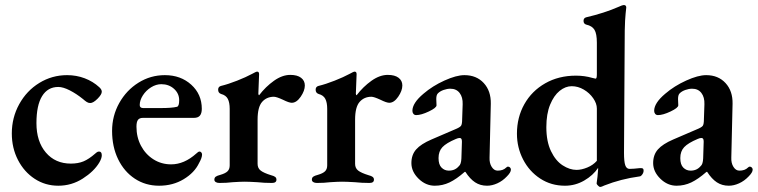

<svg xmlns="http://www.w3.org/2000/svg" viewBox="-20 -725 3015 764"><path d="M27 -194Q27 -257 56.5 -310.5Q86 -364 136.5 -395Q187 -426 247 -426Q284 -426 317 -413.5Q350 -401 375 -378Q385 -369 385 -360Q385 -349 368 -332Q351 -315 339 -315Q332 -315 325.5 -319Q319 -323 310 -331Q284 -352 257.5 -365.5Q231 -379 212 -379Q170 -379 147.5 -342.5Q125 -306 125 -235Q125 -162 162.5 -118Q200 -74 262 -74Q291 -74 312.5 -83Q334 -92 359 -114Q360 -115 364.5 -118.5Q369 -122 374 -122Q385 -122 385 -107Q385 -95 375 -78Q354 -43 309.5 -14.5Q265 14 212 14Q160 14 118 -13.5Q76 -41 51.5 -88.5Q27 -136 27 -194Z M426 -204Q426 -264 454.5 -315Q483 -366 531 -396Q579 -426 636 -426Q699 -426 741 -388Q783 -350 783 -292Q783 -274 775.5 -265Q768 -256 752 -256H549Q535 -256 529 -248Q523 -240 523 -221Q523 -179 541 -145Q559 -111 590.5 -91Q622 -71 661 -71Q713 -71 761 -114Q769 -122 774 -122Q778 -122 781 -118.5Q784 -115 784 -110Q784 -97 772 -76Q754 -38 711 -12Q668 14 613 14Q559 14 516.5 -14Q474 -42 450 -91.5Q426 -141 426 -204ZM620 -295Q664 -295 684 -300Q693 -302 693 -326Q693 -353 672.5 -371.5Q652 -390 622 -390Q601 -390 581 -377.5Q561 -365 548.5 -345.5Q536 -326 536 -307Q536 -295 550 -295Z M833 -10Q833 -18 838.5 -22Q844 -26 856 -29Q877 -35 885.5 -43.5Q894 -52 894 -67V-292Q894 -317 886.5 -331.5Q879 -346 860 -351Q848 -355 848 -368Q848 -380 859 -383Q888 -390 923.5 -404Q959 -418 983 -431Q999 -440 1003 -440Q1011 -440 1011 -430L1008 -352Q1008 -350 1009 -348Q1010 -346 1011 -346Q1037 -380 1070 -403.5Q1103 -427 1135 -427Q1163 -427 1178 -415.5Q1193 -404 1193 -385Q1193 -364 1176.5 -340Q1160 -316 1141 -316Q1130 -316 1106 -328Q1080 -340 1070 -340Q1041 -340 1023 -319.5Q1005 -299 1005 -249V-73Q1005 -56 1017 -46.5Q1029 -37 1058 -28Q1070 -25 1075 -21Q1080 -17 1080 -10Q1080 3 1062 3Q1031 3 1004 0Q970 -2 953 -2Q938 -2 906 0Q882 3 853 3Q844 3 838.5 -0.5Q833 -4 833 -10Z M1221 -10Q1221 -18 1226.5 -22Q1232 -26 1244 -29Q1265 -35 1273.5 -43.5Q1282 -52 1282 -67V-292Q1282 -317 1274.5 -331.5Q1267 -346 1248 -351Q1236 -355 1236 -368Q1236 -380 1247 -383Q1276 -390 1311.5 -404Q1347 -418 1371 -431Q1387 -440 1391 -440Q1399 -440 1399 -430L1396 -352Q1396 -350 1397 -348Q1398 -346 1399 -346Q1425 -380 1458 -403.5Q1491 -427 1523 -427Q1551 -427 1566 -415.5Q1581 -404 1581 -385Q1581 -364 1564.5 -340Q1548 -316 1529 -316Q1518 -316 1494 -328Q1468 -340 1458 -340Q1429 -340 1411 -319.5Q1393 -299 1393 -249V-73Q1393 -56 1405 -46.5Q1417 -37 1446 -28Q1458 -25 1463 -21Q1468 -17 1468 -10Q1468 3 1450 3Q1419 3 1392 0Q1358 -2 1341 -2Q1326 -2 1294 0Q1270 3 1241 3Q1232 3 1226.5 -0.5Q1221 -4 1221 -10Z M1617 -76Q1617 -109 1636 -130.5Q1655 -152 1697 -170L1790 -210Q1810 -218 1814.5 -224.5Q1819 -231 1819 -251L1821 -310Q1822 -338 1809 -355Q1796 -372 1772 -372Q1759 -372 1745 -367Q1731 -362 1723 -354Q1716 -348 1716 -331L1717 -306Q1717 -296 1686.5 -281.5Q1656 -267 1636 -267Q1629 -267 1625 -272Q1621 -277 1621 -284Q1621 -315 1665 -352Q1701 -383 1748.5 -404.5Q1796 -426 1828 -426Q1876 -426 1905 -394.5Q1934 -363 1933 -312L1928 -98Q1927 -76 1936.5 -61Q1946 -46 1960 -46Q1982 -46 1994 -58Q1998 -62 2001 -62Q2006 -62 2009.5 -58.5Q2013 -55 2013 -50Q2013 -39 1997 -23Q1980 -5 1959 4.5Q1938 14 1918 14Q1891 14 1870.5 0.5Q1850 -13 1832 -41H1829Q1796 -12 1768.5 1Q1741 14 1710 14Q1674 14 1645.5 -14Q1617 -42 1617 -76ZM1806 -64Q1815 -71 1816 -95L1818 -159V-163Q1818 -176 1809 -176Q1803 -176 1794 -172Q1756 -156 1740.5 -139.5Q1725 -123 1725 -96Q1725 -70 1737 -58Q1749 -46 1766 -46Q1791 -46 1806 -64Z M2354 5Q2358 -20 2360 -51V-57Q2340 -27 2304.5 -6.5Q2269 14 2228 14Q2173 14 2129.5 -14.5Q2086 -43 2061.5 -90.5Q2037 -138 2037 -193Q2037 -258 2066.5 -310.5Q2096 -363 2149.5 -393.5Q2203 -424 2272 -424Q2306 -424 2337 -415L2350 -412Q2355 -412 2355 -429V-555Q2355 -591 2345.5 -606.5Q2336 -622 2313 -627Q2302 -630 2302 -642Q2302 -653 2312 -656Q2385 -673 2442 -698Q2457 -705 2462 -705Q2472 -705 2472 -695Q2472 -694 2469.5 -671.5Q2467 -649 2466 -604L2463 -117Q2463 -82 2468 -67.5Q2473 -53 2485 -53Q2500 -53 2526 -56H2531Q2536 -56 2538.5 -54Q2541 -52 2541 -46Q2541 -38 2535.5 -30.5Q2530 -23 2525 -23Q2451 -13 2385 13Q2373 19 2368 19Q2365 19 2359.5 13.5Q2354 8 2354 5ZM2355 -85V-293Q2355 -313 2340.5 -334Q2326 -355 2303 -368.5Q2280 -382 2255 -382Q2230 -382 2207 -363.5Q2184 -345 2169 -308.5Q2154 -272 2154 -219Q2154 -162 2172.5 -123.5Q2191 -85 2219 -67Q2247 -49 2274 -49Q2294 -49 2317 -58.5Q2340 -68 2355 -85Z M2579 -76Q2579 -109 2598 -130.5Q2617 -152 2659 -170L2752 -210Q2772 -218 2776.5 -224.5Q2781 -231 2781 -251L2783 -310Q2784 -338 2771 -355Q2758 -372 2734 -372Q2721 -372 2707 -367Q2693 -362 2685 -354Q2678 -348 2678 -331L2679 -306Q2679 -296 2648.5 -281.5Q2618 -267 2598 -267Q2591 -267 2587 -272Q2583 -277 2583 -284Q2583 -315 2627 -352Q2663 -383 2710.5 -404.5Q2758 -426 2790 -426Q2838 -426 2867 -394.5Q2896 -363 2895 -312L2890 -98Q2889 -76 2898.5 -61Q2908 -46 2922 -46Q2944 -46 2956 -58Q2960 -62 2963 -62Q2968 -62 2971.5 -58.5Q2975 -55 2975 -50Q2975 -39 2959 -23Q2942 -5 2921 4.5Q2900 14 2880 14Q2853 14 2832.5 0.5Q2812 -13 2794 -41H2791Q2758 -12 2730.5 1Q2703 14 2672 14Q2636 14 2607.5 -14Q2579 -42 2579 -76ZM2768 -64Q2777 -71 2778 -95L2780 -159V-163Q2780 -176 2771 -176Q2765 -176 2756 -172Q2718 -156 2702.5 -139.5Q2687 -123 2687 -96Q2687 -70 2699 -58Q2711 -46 2728 -46Q2753 -46 2768 -64Z"/></svg>

Font: EB Garamond SemiBold
Style: Regular
Weight: 600
Designer: Georg Duffner and Octavio Pardo
Foundry: Georg Duffner
Version: Version 1.000